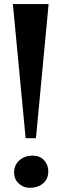

<svg xmlns="http://www.w3.org/2000/svg" viewBox="-20 -911 304 940"><path d="M218 -891 156 -234.5H105.5L43 -891ZM49 -66.5Q49 -103.5 75.2 -126.2Q101.5 -149 138.5 -149Q176 -149 196.2 -126Q216.5 -103 216.5 -73.5Q216.5 -34.5 190.8 -13Q165 8.5 124.5 8.5Q95 8.5 72 -12.5Q49 -33.5 49 -66.5Z"/></svg>

Font: Merriweather 96pt ExtraBold
Style: Regular
Weight: 800
Version: Version 2.100